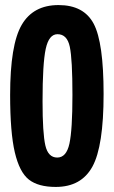

<svg xmlns="http://www.w3.org/2000/svg" viewBox="-20 -729 449 758"><path d="M20 -354Q20 -552 65.5 -630.5Q111 -709 211 -709Q311 -709 350 -635Q389 -561 389 -358Q389 -152 345 -71.5Q301 9 200 9Q131 9 94 -20Q57 -49 38.5 -127.5Q20 -206 20 -354ZM148 -329Q148 -203 159 -155Q170 -107 206 -107Q242 -107 254 -161.5Q266 -216 266 -354Q266 -495 255.5 -544.5Q245 -594 207 -594Q173 -594 160.5 -536Q148 -478 148 -329Z"/></svg>

Font: Yanone Kaffeesatz Bold
Style: Regular
Weight: 700
Designer: Yanone (Cyrillic: Daniel Pouzeot)
Foundry: Yanone
Version: Version 1.003;PS 001.003;hotconv 1.0.88;makeotf.lib2.5.64775